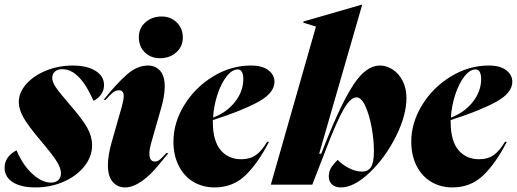

<svg xmlns="http://www.w3.org/2000/svg" viewBox="-33 -806 2256 838"><path d="M285 -520Q346 -520 383.5 -497Q421 -474 421 -435Q421 -412 408.5 -394Q396 -376 375 -366Q315 -504 239 -504Q218 -504 206.5 -493.5Q195 -483 195 -466Q195 -448 211 -424.5Q227 -401 271 -350Q327 -286 348 -248Q369 -210 369 -172Q369 -123 335.5 -80.5Q302 -38 245 -13Q188 12 122 12Q58 12 22.5 -11Q-13 -34 -13 -74Q-13 -122 39 -150Q68 -83 109.5 -46Q151 -9 189 -9Q210 -9 221.5 -20Q233 -31 233 -50Q233 -72 215 -101Q197 -130 148 -188Q91 -255 70 -292Q49 -329 49 -360Q49 -402 81.5 -439Q114 -476 168.5 -498Q223 -520 285 -520Z M613 -520Q645 -520 665.5 -497.5Q686 -475 686 -428Q686 -388 670 -333L628 -186Q619 -155 619 -136Q619 -101 643 -101Q655 -101 665.5 -110Q676 -119 693 -138H702Q696 -131 659 -85.5Q622 -40 584 -14Q546 12 513 12Q480 12 459 -12Q438 -36 438 -85Q438 -127 454 -184L499 -342Q507 -372 507 -386Q507 -412 486 -412Q472 -412 459 -401.5Q446 -391 428 -370H419Q474 -439 519.5 -479.5Q565 -520 613 -520ZM573 -644Q573 -683 601.5 -708.5Q630 -734 673 -734Q712 -734 738.5 -708Q765 -682 765 -642Q765 -603 736.5 -577.5Q708 -552 665 -552Q625 -552 599 -577.5Q573 -603 573 -644Z M1062 -520Q1112 -520 1138.5 -499.5Q1165 -479 1165 -449Q1165 -400 1093.5 -361Q1022 -322 896 -282V-273Q896 -192 929.5 -151.5Q963 -111 1020 -111Q1058 -111 1083.5 -129Q1109 -147 1133 -187H1141Q1094 -95 1039 -41.5Q984 12 904 12Q851 12 810 -13Q769 -38 746.5 -83.5Q724 -129 724 -188Q724 -270 771 -347Q818 -424 896.5 -472Q975 -520 1062 -520ZM1029 -461Q1029 -482 1022.5 -492.5Q1016 -503 1005 -503Q980 -503 956 -472.5Q932 -442 916 -393Q900 -344 897 -293Q955 -314 992 -360.5Q1029 -407 1029 -461Z M1346 -690 1291 -707V-712L1547 -786H1548L1360 -135H1369L1390 -188Q1459 -361 1512.5 -440.5Q1566 -520 1625 -520Q1654 -520 1681 -502.5Q1708 -485 1724.5 -452.5Q1741 -420 1741 -379Q1741 -302 1694.5 -209.5Q1648 -117 1580 -52.5Q1512 12 1455 12Q1430 12 1416 -1Q1402 -14 1402 -36Q1402 -60 1415 -78.5Q1428 -97 1441 -108Q1461 -87 1490.5 -72Q1520 -57 1547 -57Q1573 -57 1586 -76.5Q1599 -96 1599 -147Q1599 -195 1589 -250Q1579 -305 1561.5 -343Q1544 -381 1523 -381Q1497 -381 1468 -331Q1439 -281 1399 -178L1330 0H1149Z M2100 -520Q2150 -520 2176.5 -499.5Q2203 -479 2203 -449Q2203 -400 2131.5 -361Q2060 -322 1934 -282V-273Q1934 -192 1967.5 -151.5Q2001 -111 2058 -111Q2096 -111 2121.5 -129Q2147 -147 2171 -187H2179Q2132 -95 2077 -41.5Q2022 12 1942 12Q1889 12 1848 -13Q1807 -38 1784.5 -83.5Q1762 -129 1762 -188Q1762 -270 1809 -347Q1856 -424 1934.5 -472Q2013 -520 2100 -520ZM2067 -461Q2067 -482 2060.5 -492.5Q2054 -503 2043 -503Q2018 -503 1994 -472.5Q1970 -442 1954 -393Q1938 -344 1935 -293Q1993 -314 2030 -360.5Q2067 -407 2067 -461Z"/></svg>

Font: Nyght Serif Dark Italic
Style: Regular
Weight: 800
Italic angle: -16°
Designer: Maksym Kobuzan
Version: Version 0.400